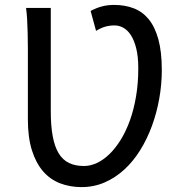

<svg xmlns="http://www.w3.org/2000/svg" viewBox="-20 -745 736 777"><path d="M346.7 -700.7Q370.6 -713.4 393.1 -719.2Q415.5 -725.1 441.9 -725.1Q484.9 -725.1 520.5 -711.7Q556.2 -698.2 581.5 -667.5Q606.9 -636.7 620.8 -586.2Q634.8 -535.6 634.8 -461.4Q634.8 -403.3 624.5 -345.9Q614.3 -288.6 595 -235.8Q575.7 -183.1 547.6 -137.7Q519.5 -92.3 483.4 -59.1Q447.3 -25.9 403.6 -6.8Q359.9 12.2 310.1 12.2Q263.2 12.2 223.1 -3.2Q183.1 -18.6 154.3 -51.8Q125.5 -85 109.1 -137Q92.8 -189 92.8 -262.2V-548.3Q92.8 -580.6 92 -610.1Q91.3 -639.6 89.8 -666Q88.4 -692.4 85.4 -712.9H185.5V-295.4Q185.5 -235.4 193.4 -193.4Q201.2 -151.4 217.5 -124.5Q233.9 -97.7 259.3 -85.4Q284.7 -73.2 319.8 -73.2Q345.7 -73.2 372.1 -85.4Q398.4 -97.7 422.9 -121.3Q447.3 -145 468.5 -179.2Q489.7 -213.4 505.6 -257.3Q521.5 -301.3 530.5 -354.5Q539.6 -407.7 539.6 -468.8Q539.6 -516.6 531.2 -549.6Q522.9 -582.5 509.5 -603Q496.1 -623.5 479 -632.8Q461.9 -642.1 444.3 -642.1Q423.8 -642.1 406.2 -637.2Q388.7 -632.3 368.7 -620.1Z"/></svg>

Font: Andika Afr
Style: Regular
Weight: 400
Designer: Victor Gaultney, Annie Olsen, Julie Remington, Don Collingsworth, Eric Hays, Becca Hirsbrunner
Foundry: SIL International
Version: Version 5.000